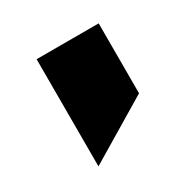

<svg xmlns="http://www.w3.org/2000/svg" viewBox="-87 -270 513 509"><g transform="rotate(-30 170.0 -16.0)"><path d="M270 -180H80V148L270 34Z"/></g></svg>

Font: Kumar One
Style: Regular
Weight: 400
Designer: Parimal Parmar
Foundry: Indian Type Foundry
Version: Version 1.000;PS 1.000;hotconv 1.0.88;makeotf.lib2.5.647800